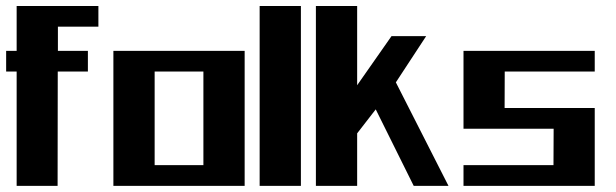

<svg xmlns="http://www.w3.org/2000/svg" viewBox="-20 -605 2005 625"><path d="M168.5 -439.5H266.1V-372.1H168L167.5 0H34.2V-372.1H0V-439.5H34.2V-585.4H300.3V-518.1H168.5Z M642.1 -67.4V-372.1H483.4V-67.4ZM349.1 0V-439.5H776.4V0Z M959.5 0H825.2V-585.4H959.5Z M1142.6 -170.9V0H1008.3V-585.4H1142.6V-327.6L1254.4 -487.3H1367.2L1268.6 -336.9L1439.9 0H1326.7L1203.1 -249Z M1488.8 -439.5H1916V-372.1H1623L1622.6 -253.4H1916V0H1488.8V-67.4H1781.7L1782.2 -186H1488.8Z"/></svg>

Font: Aqlam Corner
Style: Regular
Weight: 400
Designer: Developer/ Husham Jawad
Version: Version 1.00;December 29, 2020;FontCreator 13.0.0.2683 32-bi